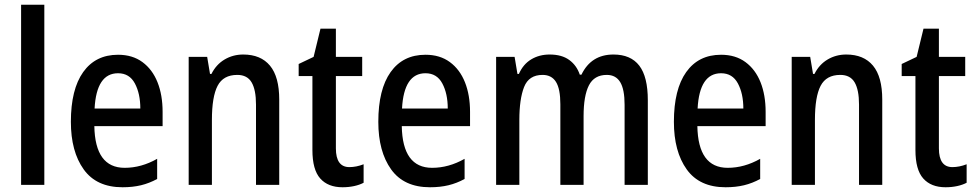

<svg xmlns="http://www.w3.org/2000/svg" viewBox="-20 -780 4116 810"><path d="M167 0H69V-760H167Z M478 -549Q539 -549 581 -518Q623 -487 644.5 -433Q666 -379 666 -308V-248H378Q381 -72 506 -72Q576 -72 643 -110V-25Q610 -7 575 1.5Q540 10 497 10Q387 10 333 -65.5Q279 -141 279 -266Q279 -403 331 -476Q383 -549 478 -549ZM478 -471Q387 -471 379 -322H572Q572 -385 549 -428Q526 -471 478 -471Z M1006 -550Q1080 -550 1119 -503Q1158 -456 1158 -360V0H1060V-339Q1060 -401 1041.5 -432.5Q1023 -464 981 -464Q922 -464 898 -418Q874 -372 874 -274V0H776V-540H854L866 -468H872Q892 -508 927.5 -529Q963 -550 1006 -550Z M1454 -75Q1483 -75 1514 -87V-9Q1497 0 1474 5Q1451 10 1425 10Q1364 10 1331 -27Q1298 -64 1298 -147V-459H1240V-510L1303 -540L1332 -659H1397V-540H1508V-459H1397V-154Q1397 -75 1454 -75Z M1775 -549Q1836 -549 1878 -518Q1920 -487 1941.5 -433Q1963 -379 1963 -308V-248H1675Q1678 -72 1803 -72Q1873 -72 1940 -110V-25Q1907 -7 1872 1.5Q1837 10 1794 10Q1684 10 1630 -65.5Q1576 -141 1576 -266Q1576 -403 1628 -476Q1680 -549 1775 -549ZM1775 -471Q1684 -471 1676 -322H1869Q1869 -385 1846 -428Q1823 -471 1775 -471Z M2568 -550Q2641 -550 2677 -503Q2713 -456 2713 -357V0H2615V-338Q2615 -403 2596.5 -433.5Q2578 -464 2540 -464Q2487 -464 2464.5 -420Q2442 -376 2442 -290V0H2344V-340Q2344 -405 2325.5 -434.5Q2307 -464 2269 -464Q2211 -464 2191 -413Q2171 -362 2171 -274V0H2073V-540H2151L2163 -468H2169Q2187 -509 2221 -529.5Q2255 -550 2299 -550Q2350 -550 2381.5 -527Q2413 -504 2426 -465H2433Q2474 -550 2568 -550Z M3022 -549Q3083 -549 3125 -518Q3167 -487 3188.5 -433Q3210 -379 3210 -308V-248H2922Q2925 -72 3050 -72Q3120 -72 3187 -110V-25Q3154 -7 3119 1.5Q3084 10 3041 10Q2931 10 2877 -65.5Q2823 -141 2823 -266Q2823 -403 2875 -476Q2927 -549 3022 -549ZM3022 -471Q2931 -471 2923 -322H3116Q3116 -385 3093 -428Q3070 -471 3022 -471Z M3550 -550Q3624 -550 3663 -503Q3702 -456 3702 -360V0H3604V-339Q3604 -401 3585.5 -432.5Q3567 -464 3525 -464Q3466 -464 3442 -418Q3418 -372 3418 -274V0H3320V-540H3398L3410 -468H3416Q3436 -508 3471.5 -529Q3507 -550 3550 -550Z M3998 -75Q4027 -75 4058 -87V-9Q4041 0 4018 5Q3995 10 3969 10Q3908 10 3875 -27Q3842 -64 3842 -147V-459H3784V-510L3847 -540L3876 -659H3941V-540H4052V-459H3941V-154Q3941 -75 3998 -75Z"/></svg>

Font: Noto Sans Condensed Medium
Style: Regular
Weight: 500
Width: 3
Designer: Monotype Design Team
Foundry: Monotype Imaging Inc.
Version: Version 2.013; ttfautohint (v1.8.4.7-5d5b)